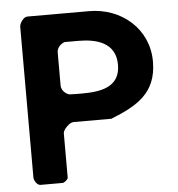

<svg xmlns="http://www.w3.org/2000/svg" viewBox="-51 -755 747 804"><g transform="rotate(-5 322.5 -353.5)"><path d="M601 -474C601 -611 489 -707 353 -707H93C77 -707 60 -681 60 -667V-33C60 -22 72 0 87 0H180C187 0 203 -13 203 -20V-207C203 -222 231 -250 247 -250H407C516 -294 601 -340 601 -474ZM240 -587H297C374 -587 454 -566 454 -473C454 -378 371 -366 293 -366C285 -366 248 -366 240 -367C223 -372 207 -388 207 -407V-547C207 -565 223 -582 240 -587Z"/></g></svg>

Font: Asimov Print
Style: C
Weight: 500
Designer: Google
Version: Version 2.000980: 2014